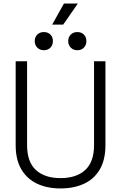

<svg xmlns="http://www.w3.org/2000/svg" viewBox="-20 -1044 680 1078"><path d="M68 -229V-700H132V-229Q132 -135 181.5 -89.5Q231 -44 320 -44Q409 -44 458.5 -89.5Q508 -135 508 -229V-700H572V-229Q572 -147 540.5 -93Q509 -39 452 -12.5Q395 14 320 14Q245 14 188.5 -12.5Q132 -39 100 -93Q68 -147 68 -229ZM363 -813Q363 -836 377.5 -850Q392 -864 414 -864Q437 -864 451 -850Q465 -836 465 -813Q465 -791 451 -776.5Q437 -762 414 -762Q392 -762 377.5 -776.5Q363 -791 363 -813ZM175 -813Q175 -836 189.5 -850Q204 -864 226 -864Q249 -864 263 -850Q277 -836 277 -813Q277 -791 263 -776.5Q249 -762 226 -762Q204 -762 189.5 -776.5Q175 -791 175 -813ZM273 -906 339 -1024H417L335 -906Z"/></svg>

Font: Space Grotesk Frontify Light
Style: Regular
Weight: 300
Designer: Florian Karsten
Version: Version 2.000